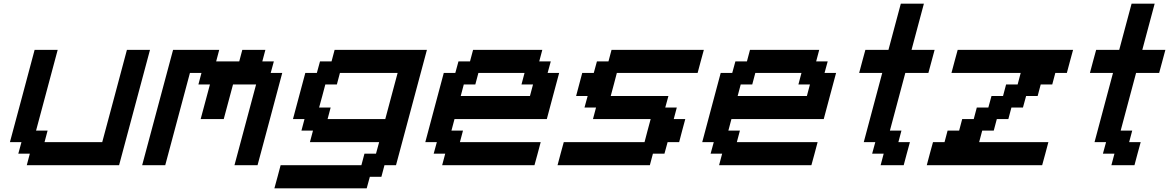

<svg xmlns="http://www.w3.org/2000/svg" viewBox="-20 -895 6332 1040"><path d="M125 0H625Q652.8 -104 708.7 -312.3Q764.6 -520.5 792.5 -625H667.5Q645.5 -542 600.8 -375.2Q556.2 -208.5 533.7 -125H221.2L237.8 -187.5H175.3L292.5 -625H167.5Q145.5 -542 100.8 -375Q56.2 -208 33.7 -125H96.2L79.1 -62.5H141.6Z M1250 0H1375Q1397.5 -83 1442.1 -250Q1486.8 -417 1508.8 -500H1446.3L1463.4 -562.5H1400.9L1417.5 -625H1292.5L1275.9 -562.5H1150.9L1167.5 -625H917.5Q889.6 -520.5 833.7 -312.3Q777.8 -104 750 0H875Q897 -83 941.9 -250Q986.8 -417 1008.8 -500H1071.3L1054.7 -437.5H1117.2L1066.9 -250H1191.9L1242.2 -437.5H1367.2Z M1466.3 125H1966.3L1983.4 62.5H2045.9L2062.5 0H2125Q2152.8 -104 2208.7 -312.3Q2264.6 -520.5 2292.5 -625H1792.5L1775.9 -562.5H1713.4L1696.3 -500H1633.8Q1622.6 -458 1600.3 -375Q1578.1 -292 1566.9 -250H1629.4L1612.8 -187.5H1675.3L1658.7 -125H2033.7L2016.6 -62.5H1954.1L1937.5 0H1500Q1494.6 21 1483.4 62.5Q1472.2 104 1466.3 125ZM2066.9 -250H1754.4L1771 -312.5H1708.5Q1714.4 -333 1725.6 -375Q1736.8 -417 1742.2 -437.5H1804.7L1821.3 -500H2133.8Q2122.6 -458 2100.3 -375Q2078.1 -292 2066.9 -250Z M2375 0H2875Q2880.9 -21 2892.1 -62.5Q2903.3 -104 2908.7 -125H2471.2L2487.8 -187.5H2425.3L2441.9 -250H2941.9Q2953.1 -292 2975.3 -375.2Q2997.6 -458.5 3008.8 -500H2946.3L2963.4 -562.5H2900.9L2917.5 -625H2542.5L2525.9 -562.5H2463.4L2446.3 -500H2383.8Q2367.2 -437.5 2333.7 -312.5Q2300.3 -187.5 2283.7 -125H2346.2L2329.1 -62.5H2391.6ZM2850.6 -375H2475.6L2492.2 -437.5H2554.7L2571.3 -500H2821.3L2804.7 -437.5H2867.2Z M3000 0H3500L3516.6 -62.5H3579.1L3596.2 -125H3658.7Q3664.1 -145.5 3675 -187.3Q3686 -229 3691.9 -250H3629.4L3646 -312.5H3583.5L3600.6 -375H3288.1Q3293.9 -396 3304.9 -437.5Q3315.9 -479 3321.3 -500H3758.8Q3764.2 -520.5 3775.4 -562.3Q3786.6 -604 3792.5 -625H3292.5L3275.9 -562.5H3213.4L3196.3 -500H3133.8Q3128.4 -479 3117.2 -437.5Q3106 -396 3100.6 -375H3163.1L3146 -312.5H3208.5L3191.9 -250H3504.4Q3498.5 -229 3487.5 -187.3Q3476.6 -145.5 3471.2 -125H3033.7Q3027.8 -104 3016.6 -62.5Q3005.4 -21 3000 0Z M3875 0H4375Q4380.9 -21 4392.1 -62.5Q4403.3 -104 4408.7 -125H3971.2L3987.8 -187.5H3925.3L3941.9 -250H4441.9Q4453.1 -292 4475.3 -375.2Q4497.6 -458.5 4508.8 -500H4446.3L4463.4 -562.5H4400.9L4417.5 -625H4042.5L4025.9 -562.5H3963.4L3946.3 -500H3883.8Q3867.2 -437.5 3833.7 -312.5Q3800.3 -187.5 3783.7 -125H3846.2L3829.1 -62.5H3891.6ZM4350.6 -375H3975.6L3992.2 -437.5H4054.7L4071.3 -500H4321.3L4304.7 -437.5H4367.2Z M4750 0H4875Q4880.4 -21 4891.6 -62.5Q4902.8 -104 4908.7 -125H4846.2L4862.8 -187.5H4800.3L4883.8 -500H5008.8Q5014.2 -520.5 5025.6 -562.3Q5037.1 -604 5042.5 -625H4917.5Q4928.7 -667 4950.9 -750Q4973.1 -833 4984.4 -875H4859.4Q4848.1 -833 4825.9 -750Q4803.7 -667 4792.5 -625H4667.5Q4661.6 -604 4650.4 -562.3Q4639.2 -520.5 4633.8 -500H4758.8Q4742.2 -437.5 4708.7 -312.5Q4675.3 -187.5 4658.7 -125H4721.2L4704.1 -62.5H4766.6Z M5000 0H5625Q5630.9 -21 5642.1 -62.5Q5653.3 -104 5658.7 -125H5283.7L5300.3 -187.5H5362.8L5379.4 -250H5441.9L5458.5 -312.5H5521L5538.1 -375H5600.6L5617.2 -437.5H5679.7L5696.3 -500H5758.8Q5764.2 -520.5 5775.4 -562.3Q5786.6 -604 5792.5 -625H5167.5Q5161.6 -604 5150.4 -562.3Q5139.2 -520.5 5133.8 -500H5508.8L5492.2 -437.5H5429.7L5413.1 -375H5350.6L5333.5 -312.5H5271L5254.4 -250H5191.9L5175.3 -187.5H5112.8L5096.2 -125H5033.7Q5027.8 -104 5016.6 -62.5Q5005.4 -21 5000 0Z M6000 0H6125Q6130.4 -21 6141.6 -62.5Q6152.8 -104 6158.7 -125H6096.2L6112.8 -187.5H6050.3L6133.8 -500H6258.8Q6264.2 -520.5 6275.6 -562.3Q6287.1 -604 6292.5 -625H6167.5Q6178.7 -667 6200.9 -750Q6223.1 -833 6234.4 -875H6109.4Q6098.1 -833 6075.9 -750Q6053.7 -667 6042.5 -625H5917.5Q5911.6 -604 5900.4 -562.3Q5889.2 -520.5 5883.8 -500H6008.8Q5992.2 -437.5 5958.7 -312.5Q5925.3 -187.5 5908.7 -125H5971.2L5954.1 -62.5H6016.6Z"/></svg>

Font: Faithful 32x
Style: Oblique
Weight: 400
Foundry: Faithful Resource Pack
Version: Version 1.0; January 27, 2023